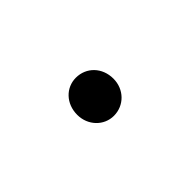

<svg xmlns="http://www.w3.org/2000/svg" viewBox="-1 -655 577 577"><g transform="rotate(-45 287.0 -367.0)"><path d="M283 -286C327 -286 361 -321 361 -366C361 -414 327 -448 283 -448C241 -448 207 -414 207 -366C207 -321 241 -286 283 -286Z"/></g></svg>

Font: Kinto Sans Med
Style: Regular
Weight: 500
Designer: Authors: Ryoko NISHIZUKA  (kana & ideographs); Paul D. Hunt (Latin, Greek & Cyrillic); Wenlong ZHANG  (bopomofo); Sandol
Foundry: Adobe Systems Incorporated, ookami Inc.
Version: Version 0.001